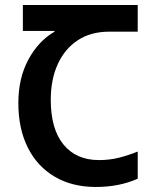

<svg xmlns="http://www.w3.org/2000/svg" viewBox="-20 -734 612 764"><path d="M361 10Q267 10 197.5 -31Q128 -72 90.5 -147Q53 -222 53 -324Q53 -423 93 -497Q133 -571 197 -608V-611H71V-714H528V-608H415Q341 -608 289 -573.5Q237 -539 209.5 -478Q182 -417 182 -337Q182 -221 232.5 -159Q283 -97 374 -97Q416 -97 453.5 -106.5Q491 -116 528 -131V-23Q455 10 361 10Z"/></svg>

Font: Noto Sans Georgian SemiCondensed SemiBold
Style: Regular
Weight: 600
Width: 4
Designer: Monotype Design Team, Akaki Razmadze
Foundry: Google LLC
Version: Version 2.005; ttfautohint (v1.8.4.7-5d5b)